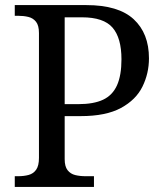

<svg xmlns="http://www.w3.org/2000/svg" viewBox="-20 -734 644 754"><path d="M38 0V-42H51Q74 -42 92.5 -47Q111 -52 122 -67.5Q133 -83 133 -114V-604Q133 -634 121.5 -648.5Q110 -663 91.5 -667.5Q73 -672 51 -672H38V-714H319Q445 -714 505 -658.5Q565 -603 565 -505Q565 -446 539.5 -394Q514 -342 455 -310Q396 -278 297 -278H234V-109Q234 -80 245.5 -65.5Q257 -51 275.5 -46.5Q294 -42 316 -42H349V0ZM287 -325Q348 -325 385 -342.5Q422 -360 439.5 -399Q457 -438 457 -501Q457 -585 422 -625.5Q387 -666 302 -666H234V-325Z"/></svg>

Font: Noto Serif Telugu
Style: Regular
Weight: 400
Designer: Jelle Bosma - Monotype Design Team
Foundry: Monotype Imaging Inc.
Version: Version 2.003